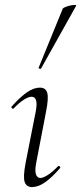

<svg xmlns="http://www.w3.org/2000/svg" viewBox="-20 -751 329 780"><path d="M110 9Q88 9 80.5 -11Q73 -31 84 -89L125 -297Q137 -358 108 -358Q96 -358 77 -346Q58 -334 36 -311Q33 -307 28.5 -311.5Q24 -316 28 -319Q62 -357 89.5 -376Q117 -395 142 -395Q166 -395 172 -373.5Q178 -352 167 -297L127 -89Q121 -58 126 -43Q131 -28 144 -28Q155 -28 174 -40Q193 -52 215 -75Q219 -79 223 -74.5Q227 -70 223 -67Q190 -29 162.5 -10Q135 9 110 9ZM147 -473Q146 -470 140.5 -472Q135 -474 137 -476L235 -716Q237 -719 245.5 -722.5Q254 -726 265 -728.5Q276 -731 283.5 -731Q291 -731 289 -727Z"/></svg>

Font: Cormorant Garamond Light Light
Style: Italic
Weight: 300
Italic angle: -10°
Version: Version 4.001